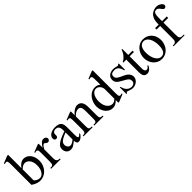

<svg xmlns="http://www.w3.org/2000/svg" viewBox="288 -1997 3313 3313"><g transform="rotate(-45 1944.0 -340.5)"><path d="M465.8 -241.7Q465.8 -186.5 447 -139.4Q428.2 -92.3 396.5 -58.1Q364.7 -23.9 323 -4.6Q281.2 14.6 234.9 14.6Q196.3 14.6 156 0.5Q115.7 -13.7 72.3 -43.5V-506.3Q72.3 -543.9 71.5 -565.9Q70.8 -587.9 68.8 -599.6Q66.9 -611.3 64 -616.2Q61 -621.1 56.6 -624.5Q48.8 -631.3 37.4 -631.1Q25.9 -630.9 2.9 -623.5L-3.9 -641.1L131.3 -694.8H154.3V-370.1Q218.8 -460 294.4 -460Q328.6 -460 359.6 -445.1Q390.6 -430.2 414.3 -402.1Q438 -374 451.9 -333.5Q465.8 -293 465.8 -241.7ZM381.3 -213.9Q381.3 -255.9 371.1 -289.1Q360.8 -322.3 343.8 -345.2Q326.7 -368.2 303.7 -380.1Q280.8 -392.1 255.4 -392.1Q246.6 -392.1 236.3 -390.4Q226.1 -388.7 214.1 -383.3Q202.1 -377.9 187.5 -367.4Q172.9 -356.9 154.3 -339.8V-71.3Q177.7 -47.4 204.6 -34.7Q231.4 -22 259.8 -22Q281.7 -22 303.5 -33.9Q325.2 -45.9 342.5 -70.1Q359.9 -94.2 370.6 -130.1Q381.3 -166 381.3 -213.9Z M841.3 -406.2Q841.3 -397.5 837.9 -389.2Q834.5 -380.9 828.4 -374.8Q822.3 -368.7 814.2 -364.7Q806.2 -360.8 796.9 -360.8Q784.7 -360.8 775.1 -366.2Q765.6 -371.6 757.8 -378.2Q750 -384.8 742.7 -390.1Q735.4 -395.5 727.5 -395.5Q715.3 -395.5 698 -375.2Q680.7 -355 662.1 -319.3V-104Q662.1 -83 665.5 -66.9Q668.9 -50.8 677.7 -40Q686.5 -29.3 701.9 -23.9Q717.3 -18.6 741.2 -18.6V0H508.8V-18.6Q529.8 -18.6 543.7 -20.8Q557.6 -22.9 565.7 -31.2Q573.7 -39.6 577.1 -56.2Q580.6 -72.8 580.6 -101.1V-274.4Q580.6 -309.6 579.8 -330.3Q579.1 -351.1 577.4 -362.8Q575.7 -374.5 572.8 -379.9Q569.8 -385.3 565.9 -389.6Q555.2 -395.5 542.2 -396.5Q529.3 -397.5 508.8 -388.7L504.4 -406.2L643.1 -460H662.1V-359.9Q717.8 -460 777.8 -460Q791 -460 802.7 -456.1Q814.5 -452.1 823 -445.1Q831.5 -438 836.4 -428Q841.3 -418 841.3 -406.2Z M1287.1 -64.5Q1231.9 8.3 1180.2 8.3Q1169.4 8.3 1159.9 4.9Q1150.4 1.5 1143.3 -6.8Q1136.2 -15.1 1132.1 -29.1Q1127.9 -43 1127.9 -64.5Q1098.6 -41.5 1079.3 -27.1Q1060.1 -12.7 1045.2 -4.9Q1030.3 2.9 1016.8 5.6Q1003.4 8.3 985.8 8.3Q961.9 8.3 942.4 0.2Q922.9 -7.8 908.7 -22.7Q894.5 -37.6 886.7 -58.8Q878.9 -80.1 878.9 -106Q878.9 -130.9 887.9 -153.3Q897 -175.8 923.8 -198.5Q950.7 -221.2 999.5 -245.1Q1048.3 -269 1127.9 -296.4V-314.9Q1127.9 -347.2 1122.8 -369.1Q1117.7 -391.1 1107.4 -405Q1097.2 -418.9 1081.5 -425Q1065.9 -431.2 1044.4 -431.2Q1013.7 -431.2 996.1 -415.3Q978.5 -399.4 977.1 -376.5L978 -347.2Q979 -326.2 967.5 -313.7Q956.1 -301.3 937.5 -301.3Q918 -301.3 907.2 -313.7Q896.5 -326.2 896.5 -348.1Q896.5 -374.5 909.9 -395.3Q923.3 -416 946 -430.4Q968.8 -444.8 998.3 -452.4Q1027.8 -460 1060.1 -460Q1108.4 -460 1137.9 -449.5Q1167.5 -439 1183.6 -419.2Q1199.7 -399.4 1204.8 -371.1Q1210 -342.8 1210 -307.6V-155.3Q1210 -124 1210.9 -104Q1211.9 -84 1212.4 -77.1Q1214.8 -64 1219.7 -58.6Q1224.6 -53.2 1233.9 -53.2Q1238.3 -53.2 1242.2 -54.4Q1246.1 -55.7 1251.5 -59.6Q1256.8 -63.5 1265.1 -71.3Q1273.4 -79.1 1287.1 -92.8ZM1127.9 -267.6Q1071.3 -245.6 1038.3 -227.3Q1005.4 -209 988.3 -192.4Q971.2 -175.8 966.6 -160.4Q961.9 -145 961.9 -128.9Q961.9 -111.3 967.3 -96.7Q972.7 -82 981.7 -71Q990.7 -60.1 1003.2 -53.7Q1015.6 -47.4 1029.8 -46.9Q1048.8 -45.9 1073 -58.6Q1097.2 -71.3 1127.9 -96.2Z M1562 0V-18.6Q1586.9 -18.6 1601.3 -21.7Q1615.7 -24.9 1623.3 -33.9Q1630.9 -43 1632.8 -59.1Q1634.8 -75.2 1634.8 -101.1V-283.7Q1634.8 -314 1631.3 -336.2Q1627.9 -358.4 1619.6 -372.6Q1611.3 -386.7 1598.1 -393.6Q1585 -400.4 1564.9 -400.4Q1536.6 -400.4 1507.6 -384.8Q1478.5 -369.1 1449.2 -336.9V-101.1Q1449.2 -74.7 1451.4 -58.6Q1453.6 -42.5 1461.4 -33.7Q1469.2 -24.9 1483.6 -21.7Q1498 -18.6 1522.5 -18.6V0H1300.3V-18.6Q1321.3 -18.6 1334.5 -21.7Q1347.7 -24.9 1355 -34.2Q1362.3 -43.5 1365 -59.6Q1367.7 -75.7 1367.7 -101.1V-267.6Q1367.7 -307.6 1366.7 -330.6Q1365.7 -353.5 1364 -365.7Q1362.3 -377.9 1359.6 -382.3Q1356.9 -386.7 1353 -389.6Q1336.9 -403.8 1300.3 -388.7L1292.5 -406.2L1429.2 -460H1449.2V-366.7Q1528.8 -460 1599.6 -460Q1632.3 -460 1654.8 -448Q1677.2 -436 1690.9 -414.1Q1704.6 -392.1 1710.7 -361.3Q1716.8 -330.6 1716.8 -293V-101.1Q1716.8 -76.2 1719.2 -60.1Q1721.7 -43.9 1729 -34.9Q1736.3 -25.9 1750 -22.2Q1763.7 -18.6 1786.1 -18.6V0Z M2157.2 14.6H2135.3V-49.8Q2105.5 -18.6 2074.7 -2Q2043.9 14.6 2004.9 14.6Q1967.8 14.6 1934.3 -2Q1900.9 -18.6 1875.7 -47.9Q1850.6 -77.1 1835.7 -117.4Q1820.8 -157.7 1820.8 -205.1Q1820.8 -233.9 1827.1 -264.2Q1833.5 -294.4 1846.2 -322.8Q1858.9 -351.1 1877.4 -376.2Q1896 -401.4 1919.9 -420.2Q1943.8 -439 1973.6 -450Q2003.4 -460.9 2038.1 -460.9Q2067.4 -460.9 2091.6 -451.9Q2115.7 -442.9 2135.3 -423.3V-506.3Q2135.3 -543.5 2134.5 -564.9Q2133.8 -586.4 2132.1 -598.4Q2130.4 -610.4 2127.4 -615.2Q2124.5 -620.1 2120.1 -624.5Q2111.8 -632.8 2099.4 -631.6Q2086.9 -630.4 2067.4 -623.5L2060.5 -641.1L2194.8 -694.8H2217.3V-177.2Q2217.3 -141.1 2217.8 -119.4Q2218.3 -97.7 2219.7 -85Q2221.2 -72.3 2224.1 -66.4Q2227.1 -60.5 2232.4 -56.6Q2241.2 -49.3 2254.2 -50.3Q2267.1 -51.3 2286.6 -58.6L2292.5 -41.5ZM2135.3 -315.9Q2135.3 -334.5 2128.2 -354.5Q2121.1 -374.5 2107.9 -391.4Q2094.7 -408.2 2075.7 -419.4Q2056.6 -430.7 2032.2 -431.2Q2007.3 -432.1 1985.4 -419.2Q1963.4 -406.2 1947 -381.8Q1930.7 -357.4 1920.9 -322.3Q1911.1 -287.1 1911.1 -244.1Q1911.1 -189.9 1923.8 -151.4Q1936.5 -112.8 1956.5 -88.4Q1976.6 -64 2001 -52.5Q2025.4 -41 2048.8 -40.5Q2072.3 -40.5 2093.3 -51.5Q2114.3 -62.5 2135.3 -84.5Z M2643.1 -112.8Q2643.1 -87.4 2630.9 -64.2Q2618.7 -41 2598.1 -23.4Q2577.6 -5.9 2550.5 4.4Q2523.4 14.6 2493.7 14.6Q2475.6 14.6 2458.7 10.5Q2441.9 6.3 2426.5 1Q2411.1 -4.4 2397.7 -9.3Q2384.3 -14.2 2373 -15.6Q2367.7 -15.6 2363.3 -7.8Q2358.9 0 2356 6.3H2339.8V-153.3H2356Q2362.3 -119.1 2375.7 -93.5Q2389.2 -67.9 2407.5 -50.5Q2425.8 -33.2 2447.8 -24.4Q2469.7 -15.6 2493.7 -15.6Q2511.7 -15.6 2525.9 -21Q2540 -26.4 2549.8 -35.4Q2559.6 -44.4 2564.9 -56.4Q2570.3 -68.4 2570.3 -81.5Q2570.8 -98.1 2566.7 -112.1Q2562.5 -126 2550.3 -139.4Q2538.1 -152.8 2515.9 -167.7Q2493.7 -182.6 2457 -201.2Q2421.4 -219.7 2398.2 -235.8Q2375 -252 2361.6 -268.6Q2348.1 -285.2 2342.8 -302.7Q2337.4 -320.3 2337.4 -340.8Q2337.4 -365.7 2346.9 -387.5Q2356.4 -409.2 2375 -425.3Q2393.6 -441.4 2420.7 -450.7Q2447.8 -460 2482.9 -460Q2498 -460 2512.9 -457.3Q2527.8 -454.6 2541 -451.4Q2554.2 -448.2 2564.5 -445.6Q2574.7 -442.9 2580.6 -442.9Q2587.4 -442.9 2592 -445.6Q2596.7 -448.2 2602.5 -460H2618.7V-307.6H2602.5Q2593.8 -343.8 2581.5 -367.7Q2569.3 -391.6 2554.2 -405.8Q2539.1 -419.9 2520.8 -426Q2502.4 -432.1 2481.4 -432.1Q2436.5 -432.1 2415.8 -415.8Q2395 -399.4 2394.5 -373.5Q2394 -360.4 2396.7 -347.9Q2399.4 -335.4 2407.5 -324Q2415.5 -312.5 2429.9 -301.8Q2444.3 -291 2467.8 -280.3L2540 -246.1Q2590.8 -222.7 2616.9 -189Q2643.1 -155.3 2643.1 -112.8Z M2957.5 -81.5Q2949.7 -56.6 2936.5 -38.6Q2923.3 -20.5 2908.2 -8.8Q2893.1 2.9 2876.7 8.8Q2860.4 14.6 2845.7 14.6Q2829.6 14.6 2814 10.3Q2798.3 5.9 2785.6 -7.1Q2772.9 -20 2765.1 -43.2Q2757.3 -66.4 2757.3 -104V-414.1H2685.5V-429.2Q2705.6 -436.5 2727.8 -454.8Q2750 -473.1 2769 -495.6Q2775.9 -503.9 2781.2 -511.2Q2786.6 -518.6 2793 -529.1Q2799.3 -539.6 2806.6 -555.2Q2814 -570.8 2824.2 -594.7H2838.9V-447.3H2943.8V-414.1H2838.9V-115.7Q2838.9 -93.8 2842.3 -79.6Q2845.7 -65.4 2851.8 -57.1Q2857.9 -48.8 2866 -45.4Q2874 -42 2883.3 -41.5Q2901.4 -40.5 2915.3 -51.5Q2929.2 -62.5 2938 -81.5Z M3422.4 -231.9Q3422.4 -203.1 3416.3 -173.6Q3410.2 -144 3397.9 -116.7Q3385.7 -89.4 3367.2 -65.4Q3348.6 -41.5 3324.2 -23.7Q3299.8 -5.9 3269 4.4Q3238.3 14.6 3201.7 14.6Q3154.8 14.6 3116 -4.4Q3077.1 -23.4 3049.1 -55.7Q3021 -87.9 3005.6 -130.4Q2990.2 -172.9 2990.2 -219.2Q2990.2 -264.6 3005.1 -307.9Q3020 -351.1 3048.1 -384.8Q3076.2 -418.5 3116.2 -439.2Q3156.2 -460 3206.5 -460Q3254.9 -460 3294.4 -442.4Q3334 -424.8 3362.5 -394Q3391.1 -363.3 3406.7 -321.5Q3422.4 -279.8 3422.4 -231.9ZM3331.1 -194.3Q3331.1 -244.1 3321.3 -287.1Q3311.5 -330.1 3293.5 -361.6Q3275.4 -393.1 3249.5 -411.1Q3223.6 -429.2 3191.4 -429.2Q3172.4 -429.2 3152.6 -420.9Q3132.8 -412.6 3116.7 -393.1Q3100.6 -373.5 3090.6 -341.1Q3080.6 -308.6 3080.6 -259.8Q3080.6 -211.9 3090.6 -168.5Q3100.6 -125 3119.1 -92.3Q3137.7 -59.6 3163.8 -40.3Q3189.9 -21 3222.2 -21Q3246.6 -21 3266.6 -30Q3286.6 -39.1 3300.8 -59.6Q3314.9 -80.1 3323 -113.3Q3331.1 -146.5 3331.1 -194.3Z M3892.1 -610.8Q3892.1 -604.5 3889.2 -597.4Q3886.2 -590.3 3880.9 -584.2Q3875.5 -578.1 3868.2 -574.2Q3860.8 -570.3 3852.5 -570.3Q3839.8 -569.8 3830.8 -576.4Q3821.8 -583 3813.7 -592.8Q3805.7 -602.5 3798.1 -614Q3790.5 -625.5 3781.2 -635.3Q3772 -645 3759.8 -651.6Q3747.6 -658.2 3730.5 -658.2Q3707 -658.2 3693.6 -647.9Q3680.2 -637.7 3673.3 -616Q3666.5 -594.2 3664.8 -560.5Q3663.1 -526.9 3663.1 -479.5V-447.3H3778.3V-412.1H3663.1V-118.7Q3663.1 -87.4 3666 -67.4Q3668.9 -47.4 3677.2 -39.6Q3693.4 -18.6 3725.6 -18.6H3765.6V0H3496.6V-18.6H3516.6Q3528.3 -18.6 3539.1 -21.2Q3549.8 -23.9 3561 -33.7Q3566.9 -39.1 3570.8 -44.9Q3574.7 -50.8 3576.9 -60.1Q3579.1 -69.3 3580.1 -83.3Q3581.1 -97.2 3581.1 -118.7V-412.1H3493.7V-447.3H3581.1V-477.5Q3581.1 -528.3 3592.8 -564Q3604.5 -599.6 3622.8 -623.8Q3641.1 -647.9 3663.3 -662.1Q3685.5 -676.3 3706.5 -683.6Q3727.5 -690.9 3744.4 -692.9Q3761.2 -694.8 3769 -694.8Q3790.5 -694.8 3812.3 -688Q3834 -681.2 3851.8 -669.7Q3869.6 -658.2 3880.9 -643.1Q3892.1 -627.9 3892.1 -610.8Z"/></g></svg>

Font: Goda
Style: Regular
Weight: 400
Version: 1.0.5